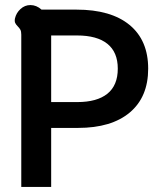

<svg xmlns="http://www.w3.org/2000/svg" viewBox="-20 -738 643 758"><path d="M64 -601Q64 -614 60.5 -620.5Q57 -627 50 -634Q43 -641 40 -647.5Q37 -654 39 -665Q44 -687 61 -702.5Q78 -718 100 -718Q124 -718 144 -700H282Q418 -700 491.5 -639.5Q565 -579 565 -467Q565 -355 492.5 -294Q420 -233 288 -233H182V0H64ZM285 -335Q363 -335 404 -368Q445 -401 445 -467Q445 -532 404 -565Q363 -598 284 -598H182V-335Z"/></svg>

Font: Niramit SemiBold
Style: Regular
Weight: 600
Designer: Katatrad Aksorn Co.,Ltd.
Foundry: Cadson Demak Co.,Ltd.
Version: Version 1.001; ttfautohint (v1.6)